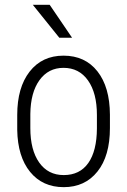

<svg xmlns="http://www.w3.org/2000/svg" viewBox="-20 -770 531 800"><path d="M51.8 -291Q51.8 -405.3 103.5 -471.7Q155.3 -538.1 244.6 -538.1Q334.5 -538.1 386 -472.7Q437.5 -407.2 438 -292.5V-236.3Q438 -120.1 386 -55.2Q334 9.8 245.6 9.8Q157.2 9.8 105.5 -53.7Q53.7 -117.2 51.8 -228.5ZM106.4 -236.3Q106.4 -145 143.3 -92.8Q180.2 -40.5 245.6 -40.5Q312.5 -40.5 347.9 -90.8Q383.3 -141.1 383.8 -234.9V-291Q383.8 -382.3 346.7 -434.8Q309.6 -487.3 244.6 -487.3Q181.6 -487.3 144.5 -436Q107.4 -384.8 106.4 -294.9ZM280.3 -612.8H227.1L116.7 -750H187Z"/></svg>

Font: TypoPRO Roboto
Style: Regular
Weight: 300
Designer: Google
Version: Version 2.136; 2016